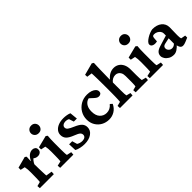

<svg xmlns="http://www.w3.org/2000/svg" viewBox="140 -1601 2531 2531"><g transform="rotate(-45 1405.5 -336.0)"><path d="M22.5 0 19.5 -42 80.1 -57.6Q81.1 -61.5 82 -74.2Q83 -86.9 84 -107.9Q85 -128.9 85 -157.2L85.9 -231.4Q85.9 -261.7 84 -287.6Q82 -313.5 77.1 -335.9L14.6 -349.6V-389.6L171.9 -431.6L193.4 -416L189.5 -337.9L192.4 -336.9Q220.7 -391.6 250 -411.1Q279.3 -430.7 308.6 -430.7Q334 -430.7 352.1 -417Q370.1 -403.3 370.1 -375Q370.1 -346.7 350.6 -331.1Q331.1 -315.4 303.7 -315.4Q282.2 -315.4 264.6 -323.2Q247.1 -331.1 227.5 -349.6L251 -346.7Q235.4 -335 220.7 -316.9Q206.1 -298.8 194.3 -274.4L195.3 -193.4Q196.3 -161.1 197.3 -133.3Q198.2 -105.5 199.2 -85.4Q200.2 -65.4 201.2 -57.6L286.1 -43.9L283.2 0Z M401.4 0 398.4 -43 463.9 -57.6Q464.8 -61.5 465.8 -74.2Q466.8 -86.9 467.8 -107.9Q468.8 -128.9 468.8 -157.2L469.7 -231.4Q469.7 -261.7 467.8 -287.6Q465.8 -313.5 460.9 -335.9L395.5 -349.6V-389.6L562.5 -431.6L585 -415Q582 -384.8 580.6 -354Q579.1 -323.2 579.1 -283.2V-160.2Q579.1 -124 580.6 -94.7Q582 -65.4 585 -57.6L650.4 -43L647.5 0ZM525.4 -522.5Q491.2 -522.5 470.7 -543.5Q450.2 -564.5 450.2 -593.8Q450.2 -622.1 470.7 -643.6Q491.2 -665 525.4 -665Q559.6 -665 579.1 -643.6Q598.6 -622.1 598.6 -593.8Q598.6 -564.5 579.1 -543.5Q559.6 -522.5 525.4 -522.5Z M852.5 7.8Q813.5 7.8 774.4 -1Q735.4 -9.8 709 -24.4L704.1 -135.7H761.7L782.2 -65.4Q817.4 -43 859.4 -43Q890.6 -43 908.2 -56.6Q925.8 -70.3 925.8 -92.8Q925.8 -116.2 908.2 -132.8Q890.6 -149.4 836.9 -169.9Q765.6 -197.3 737.3 -227.5Q709 -257.8 709 -303.7Q709 -341.8 732.4 -371.1Q755.9 -400.4 797.4 -417Q838.9 -433.6 893.6 -433.6Q923.8 -433.6 954.6 -428.2Q985.4 -422.9 1005.9 -413.1L1016.6 -303.7H960L937.5 -372.1Q927.7 -377.9 914.1 -381.3Q900.4 -384.8 886.7 -384.8Q855.5 -384.8 836.4 -370.6Q817.4 -356.4 817.4 -334Q817.4 -309.6 839.4 -293Q861.3 -276.4 918 -252Q982.4 -224.6 1009.3 -195.3Q1036.1 -166 1036.1 -123Q1036.1 -64.5 984.9 -28.3Q933.6 7.8 852.5 7.8Z M1311.5 7.8Q1252 7.8 1203.6 -18.6Q1155.3 -44.9 1126.5 -92.8Q1097.7 -140.6 1097.7 -203.1Q1097.7 -265.6 1127.9 -317.9Q1158.2 -370.1 1211.4 -401.9Q1264.6 -433.6 1333 -433.6Q1376 -433.6 1408.7 -422.4Q1441.4 -411.1 1460 -391.6Q1478.5 -372.1 1478.5 -348.6Q1478.5 -327.1 1465.3 -315.4Q1452.1 -303.7 1431.6 -303.7Q1414.1 -303.7 1400.9 -310.5Q1387.7 -317.4 1370.1 -333L1305.7 -391.6L1350.6 -380.9Q1318.4 -387.7 1287.6 -372.6Q1256.8 -357.4 1237.3 -322.3Q1217.8 -287.1 1217.8 -232.4Q1217.8 -156.2 1255.4 -116.7Q1293 -77.1 1348.6 -77.1Q1379.9 -77.1 1406.7 -89.8Q1433.6 -102.5 1459 -132.8L1488.3 -106.4Q1460.9 -49.8 1414.1 -21Q1367.2 7.8 1311.5 7.8Z M1516.6 0 1513.7 -42 1574.2 -57.6Q1576.2 -66.4 1577.1 -91.8Q1578.1 -117.2 1579.1 -153.8Q1580.1 -190.4 1580.1 -230.5V-352.5Q1580.1 -385.7 1579.6 -420.9Q1579.1 -456.1 1578.6 -488.8Q1578.1 -521.5 1577.1 -547.4Q1576.2 -573.2 1575.2 -586.9L1502.9 -596.7L1501 -634.8L1669.9 -679.7L1694.3 -664.1Q1693.4 -633.8 1691.9 -605Q1690.4 -576.2 1689.9 -542Q1689.5 -507.8 1688.5 -464.4Q1687.5 -420.9 1686.5 -361.3L1689.5 -360.4Q1720.7 -397.5 1755.9 -415.5Q1791 -433.6 1831.1 -433.6Q1871.1 -433.6 1903.8 -413.6Q1936.5 -393.6 1956.1 -354.5Q1975.6 -315.4 1975.6 -258.8V-157.2Q1975.6 -124 1977.1 -95.2Q1978.5 -66.4 1980.5 -57.6L2041 -42L2038.1 0H1809.6L1806.6 -42L1862.3 -57.6Q1864.3 -65.4 1865.2 -80.1Q1866.2 -94.7 1866.7 -114.3Q1867.2 -133.8 1867.2 -154.3V-244.1Q1867.2 -282.2 1855 -306.2Q1842.8 -330.1 1823.2 -341.3Q1803.7 -352.5 1780.3 -352.5Q1753.9 -352.5 1730 -340.3Q1706.1 -328.1 1688.5 -304.7V-160.2Q1688.5 -121.1 1689.9 -93.3Q1691.4 -65.4 1694.3 -57.6L1753.9 -42L1751 0Z M2073.2 0 2070.3 -43 2135.7 -57.6Q2136.7 -61.5 2137.7 -74.2Q2138.7 -86.9 2139.6 -107.9Q2140.6 -128.9 2140.6 -157.2L2141.6 -231.4Q2141.6 -261.7 2139.6 -287.6Q2137.7 -313.5 2132.8 -335.9L2067.4 -349.6V-389.6L2234.4 -431.6L2256.8 -415Q2253.9 -384.8 2252.4 -354Q2251 -323.2 2251 -283.2V-160.2Q2251 -124 2252.4 -94.7Q2253.9 -65.4 2256.8 -57.6L2322.3 -43L2319.3 0ZM2197.3 -522.5Q2163.1 -522.5 2142.6 -543.5Q2122.1 -564.5 2122.1 -593.8Q2122.1 -622.1 2142.6 -643.6Q2163.1 -665 2197.3 -665Q2231.4 -665 2251 -643.6Q2270.5 -622.1 2270.5 -593.8Q2270.5 -564.5 2251 -543.5Q2231.4 -522.5 2197.3 -522.5Z M2518.6 7.8Q2474.6 7.8 2442.9 -10.7Q2411.1 -29.3 2394.5 -55.7Q2377.9 -82 2377.9 -106.4Q2377.9 -140.6 2399.4 -163.6Q2420.9 -186.5 2467.8 -201.2L2620.1 -248V-288.1Q2620.1 -309.6 2606.4 -328.1Q2592.8 -346.7 2570.3 -358.4Q2547.9 -370.1 2521.5 -370.1Q2502.9 -370.1 2495.6 -361.8Q2488.3 -353.5 2486.3 -329.1L2482.4 -276.4Q2438.5 -266.6 2409.7 -278.8Q2380.9 -291 2380.9 -319.3Q2380.9 -336.9 2398.4 -355.5Q2416 -374 2442.9 -390.6Q2469.7 -407.2 2499 -418.9Q2528.3 -430.7 2552.7 -433.6Q2634.8 -433.6 2683.1 -394.5Q2731.4 -355.5 2732.4 -290L2729.5 -145.5Q2729.5 -121.1 2731 -105Q2732.4 -88.9 2736.3 -79.1L2799.8 -67.4V-30.3L2742.2 -5.9Q2725.6 1 2711.9 4.4Q2698.2 7.8 2686.5 7.8Q2651.4 7.8 2637.7 -29.3L2623 -72.3L2641.6 -68.4Q2611.3 -32.2 2580.1 -12.2Q2548.8 7.8 2518.6 7.8ZM2560.5 -70.3Q2577.1 -70.3 2592.3 -77.1Q2607.4 -84 2620.1 -98.6V-196.3L2539.1 -178.7Q2515.6 -173.8 2505.4 -162.1Q2495.1 -150.4 2495.1 -130.9Q2495.1 -107.4 2514.2 -88.9Q2533.2 -70.3 2560.5 -70.3Z"/></g></svg>

Font: Crimson Pro SemiBold
Style: Regular
Weight: 600
Designer: Jacques Le Bailly
Foundry: Baron von Fonthausen
Version: Version 1.003